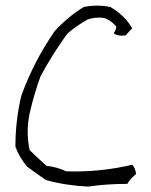

<svg xmlns="http://www.w3.org/2000/svg" viewBox="-20 -695 540 687"><path d="M279.3 -669.9Q328.1 -679.7 375 -669.9Q425.8 -640.6 453.1 -593.8Q441.4 -582 429.7 -568.4Q400.4 -564.5 386.7 -576.2Q394.5 -585.9 396.5 -599.6Q377 -623 351.6 -630.9Q318.4 -634.8 293 -625Q253.9 -603.5 220.7 -574.2Q168 -502 125 -421.9Q101.6 -357.4 85.9 -289.1Q72.3 -222.7 85.9 -158.2Q115.2 -128.9 146.5 -101.6Q183.6 -97.7 216.8 -82Q337.9 -78.1 453.1 -105.5Q464.8 -93.8 466.8 -72.3Q447.3 -56.6 435.5 -37.1Q361.3 -37.1 294.9 -27.3Q214.8 -31.2 144.5 -50.8Q109.4 -74.2 76.2 -99.6Q48.8 -132.8 35.2 -169.9Q35.2 -265.6 56.6 -353.5Q101.6 -476.6 175.8 -584Q222.7 -634.8 279.3 -669.9Z"/></svg>

Font: BoLeHuaiShuti
Style: Regular
Weight: 400
Designer: Aston.linsen@gmail.com
Foundry: BoLe
Version: Version 1.00 June 15, 2016, initial release